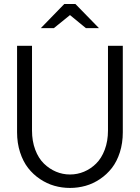

<svg xmlns="http://www.w3.org/2000/svg" viewBox="-20 -928 696 955"><path d="M64.9 -270V-700.2H139.2V-278.8Q139.2 -226.1 155.3 -183.3Q171.4 -140.6 198.5 -114.3Q225.6 -87.9 258.8 -74Q292 -60.1 328.1 -60.1Q364.7 -60.1 397.9 -74Q431.2 -87.9 458 -114.3Q484.9 -140.6 501 -183.3Q517.1 -226.1 517.1 -278.8V-700.2H590.8V-270Q590.8 -216.3 576.2 -170.4Q561.5 -124.5 536.4 -92.3Q511.2 -60.1 477.5 -37.4Q443.8 -14.6 406 -3.9Q368.2 6.8 328.1 6.8Q288.1 6.8 250.5 -3.9Q212.9 -14.6 179 -37.4Q145 -60.1 119.9 -92.3Q94.7 -124.5 79.8 -170.4Q64.9 -216.3 64.9 -270ZM299.8 -908.2H355L472.2 -788.1H407.2L328.1 -853L248 -788.1H183.1Z"/></svg>

Font: LT Superior
Style: Regular
Weight: 400
Designer: Daniel Lyons
Foundry: LyonsType
Version: Version 1.000